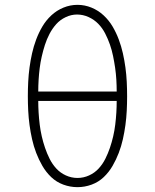

<svg xmlns="http://www.w3.org/2000/svg" viewBox="-20 -765 640 793"><path d="M300 8Q270 8 241.5 -2.5Q213 -13 191.5 -33.5Q170 -54 155 -80Q140 -106 129.5 -133.5Q119 -161 112.5 -190Q106 -219 102 -248.5Q98 -278 96.5 -308Q95 -338 95 -368Q95 -397 96.5 -427Q98 -457 102 -486.5Q106 -516 112.5 -545Q119 -574 129.5 -602Q140 -630 155 -655.5Q170 -681 192 -701.5Q214 -722 242 -733.5Q270 -745 300 -745Q330 -745 358 -733.5Q386 -722 408 -701.5Q430 -681 445 -655.5Q460 -630 470.5 -602Q481 -574 487.5 -545Q494 -516 498 -486.5Q502 -457 503.5 -427Q505 -397 505 -367Q505 -338 503.5 -308Q502 -278 498 -248.5Q494 -219 487.5 -190Q481 -161 470.5 -133.5Q460 -106 445 -80Q430 -54 408.5 -33.5Q387 -13 358.5 -2.5Q330 8 300 8ZM462 -387Q462 -411 460.5 -436Q459 -461 455.5 -485Q452 -509 447 -533.5Q442 -558 434 -581Q426 -604 414.5 -626.5Q403 -649 386 -666.5Q369 -684 346 -694.5Q323 -705 298 -705Q274 -705 251 -694Q228 -683 212 -665Q196 -647 184.5 -625Q173 -603 165.5 -579.5Q158 -556 152.5 -532Q147 -508 144 -484Q141 -460 139.5 -435.5Q138 -411 138 -387ZM300 -30Q325 -30 348 -40.5Q371 -51 387.5 -69Q404 -87 415 -109Q426 -131 434 -154.5Q442 -178 447.5 -202Q453 -226 456 -250.5Q459 -275 460.5 -299.5Q462 -324 462 -348H138Q138 -324 139.5 -299.5Q141 -275 144 -250.5Q147 -226 152.5 -202Q158 -178 166 -154.5Q174 -131 185 -109Q196 -87 212.5 -69Q229 -51 252 -40.5Q275 -30 300 -30Z"/></svg>

Font: Iosevka Curly XLtEx
Style: Regular
Weight: 200
Width: 7
Monospace: yes
Designer: Belleve Invis
Foundry: Belleve Invis
Version: Version 11.1.0; ttfautohint (v1.8.3)